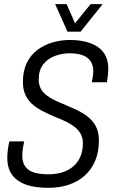

<svg xmlns="http://www.w3.org/2000/svg" viewBox="-20 -890 544 922"><path d="M213 12Q169 12 133 4.5Q97 -3 70.5 -20Q44 -37 29.5 -64.5Q15 -92 15 -132Q15 -148 17.5 -169.5Q20 -191 25 -211H96Q93 -197 90 -178.5Q87 -160 87 -142Q87 -110 101.5 -90Q116 -70 144 -61.5Q172 -53 212 -53Q249 -53 279.5 -62.5Q310 -72 332 -91Q354 -110 366 -138Q378 -166 378 -202Q378 -229 367 -248Q356 -267 337 -281.5Q318 -296 295 -307Q272 -318 246 -328Q218 -340 190.5 -353.5Q163 -367 140 -385.5Q117 -404 103.5 -431Q90 -458 90 -496Q90 -550 109 -588.5Q128 -627 160.5 -651Q193 -675 233 -686.5Q273 -698 315 -698Q358 -698 392 -689.5Q426 -681 450.5 -664Q475 -647 487.5 -621Q500 -595 500 -559Q500 -547 498.5 -532Q497 -517 493 -495H421Q425 -516 426.5 -527.5Q428 -539 428 -547Q428 -590 400 -612Q372 -634 314 -634Q278 -634 244 -621.5Q210 -609 188 -581.5Q166 -554 166 -508Q166 -483 175.5 -465Q185 -447 201.5 -434Q218 -421 239 -410.5Q260 -400 283 -391Q313 -378 343 -364.5Q373 -351 398.5 -332Q424 -313 439.5 -285Q455 -257 455 -215Q455 -159 436.5 -116.5Q418 -74 385.5 -45.5Q353 -17 309 -2.5Q265 12 213 12ZM473 -870 367 -738H304L245 -870H300L352 -752H319L415 -870Z"/></svg>

Font: Archivo Condensed Light
Style: Italic
Weight: 300
Width: 3
Italic angle: -10°
Designer: Hector Gatti
Foundry: Omnibus-Type
Version: Version 2.001